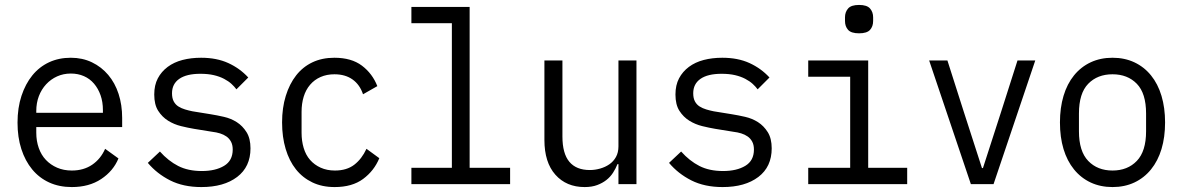

<svg xmlns="http://www.w3.org/2000/svg" viewBox="-20 -746 4792 778"><path d="M271 12Q220 12 179.5 -6.5Q139 -25 110.5 -59.5Q82 -94 66.5 -142Q51 -190 51 -249Q51 -309 67 -357.5Q83 -406 111 -440.5Q139 -475 178.5 -493.5Q218 -512 267 -512Q314 -512 352.5 -493.5Q391 -475 418.5 -442.5Q446 -410 460.5 -365.5Q475 -321 475 -268V-231H127V-208Q127 -175 137 -146.5Q147 -118 166 -98Q185 -78 211.5 -66.5Q238 -55 271 -55Q319 -55 353.5 -78.5Q388 -102 406 -143L460 -104Q439 -53 390 -20.5Q341 12 271 12ZM267 -448Q237 -448 211.5 -436.5Q186 -425 167 -404.5Q148 -384 137.5 -356.5Q127 -329 127 -296V-289H397V-300Q397 -333 387.5 -360Q378 -387 361 -407Q344 -427 320 -437.5Q296 -448 267 -448Z M796 12Q723 12 669.5 -15Q616 -42 579 -86L628 -132Q662 -94 702 -73.5Q742 -53 798 -53Q853 -53 888 -74Q923 -95 923 -140Q923 -159 916 -172Q909 -185 897.5 -193Q886 -201 871.5 -205.5Q857 -210 840 -212L766 -224Q742 -228 713.5 -235Q685 -242 661 -257Q637 -272 621 -297Q605 -322 605 -363Q605 -401 619.5 -428.5Q634 -456 659.5 -475Q685 -494 719.5 -503Q754 -512 795 -512Q858 -512 905 -490.5Q952 -469 986 -432L938 -384Q930 -395 918 -406Q906 -417 888 -426.5Q870 -436 846.5 -441.5Q823 -447 792 -447Q736 -447 706.5 -426.5Q677 -406 677 -368Q677 -348 684 -335Q691 -322 703 -314.5Q715 -307 730 -302.5Q745 -298 760 -295L834 -283Q859 -279 887.5 -272.5Q916 -266 939.5 -251Q963 -236 979 -210.5Q995 -185 995 -145Q995 -70 941 -29Q887 12 796 12Z M1336 12Q1285 12 1245.5 -7Q1206 -26 1179 -60Q1152 -94 1137.5 -142.5Q1123 -191 1123 -250Q1123 -309 1138 -357.5Q1153 -406 1180 -440.5Q1207 -475 1246 -493.5Q1285 -512 1335 -512Q1404 -512 1446.5 -480Q1489 -448 1509 -397L1451 -364Q1438 -403 1408.5 -424Q1379 -445 1335 -445Q1304 -445 1279 -434Q1254 -423 1236.5 -402.5Q1219 -382 1210.5 -354Q1202 -326 1202 -293V-208Q1202 -175 1210.5 -146.5Q1219 -118 1236.5 -98Q1254 -78 1279.5 -66.5Q1305 -55 1337 -55Q1385 -55 1415.5 -78.5Q1446 -102 1465 -143L1517 -105Q1496 -54 1451.5 -21Q1407 12 1336 12Z M1647 -66H1811V-652H1647V-718H1883V-66H2047V0H1647Z M2486 -81H2482Q2475 -63 2464 -46Q2453 -29 2437 -16.5Q2421 -4 2399.5 4Q2378 12 2349 12Q2275 12 2230.5 -38Q2186 -88 2186 -179V-501H2259V-193Q2259 -124 2287 -90.5Q2315 -57 2370 -57Q2391 -57 2412 -63Q2433 -69 2449.5 -80.5Q2466 -92 2476 -110Q2486 -128 2486 -153V-501H2559V0H2486Z M2908 12Q2835 12 2781.5 -15Q2728 -42 2691 -86L2740 -132Q2774 -94 2814 -73.5Q2854 -53 2910 -53Q2965 -53 3000 -74Q3035 -95 3035 -140Q3035 -159 3028 -172Q3021 -185 3009.5 -193Q2998 -201 2983.5 -205.5Q2969 -210 2952 -212L2878 -224Q2854 -228 2825.5 -235Q2797 -242 2773 -257Q2749 -272 2733 -297Q2717 -322 2717 -363Q2717 -401 2731.5 -428.5Q2746 -456 2771.5 -475Q2797 -494 2831.5 -503Q2866 -512 2907 -512Q2970 -512 3017 -490.5Q3064 -469 3098 -432L3050 -384Q3042 -395 3030 -406Q3018 -417 3000 -426.5Q2982 -436 2958.5 -441.5Q2935 -447 2904 -447Q2848 -447 2818.5 -426.5Q2789 -406 2789 -368Q2789 -348 2796 -335Q2803 -322 2815 -314.5Q2827 -307 2842 -302.5Q2857 -298 2872 -295L2946 -283Q2971 -279 2999.5 -272.5Q3028 -266 3051.5 -251Q3075 -236 3091 -210.5Q3107 -185 3107 -145Q3107 -70 3053 -29Q2999 12 2908 12Z M3461 -611Q3429 -611 3416.5 -625Q3404 -639 3404 -661V-676Q3404 -697 3416.5 -711.5Q3429 -726 3461 -726Q3493 -726 3505.5 -711.5Q3518 -697 3518 -676V-661Q3518 -639 3505.5 -625Q3493 -611 3461 -611ZM3255 -66H3425V-435H3255V-501H3498V-66H3656V0H3255Z M3914 0 3745 -501H3819L3886 -291L3959 -65H3963L4036 -291L4103 -501H4175L4006 0Z M4488 12Q4439 12 4399.5 -6.5Q4360 -25 4332 -59.5Q4304 -94 4289.5 -142Q4275 -190 4275 -250Q4275 -309 4289.5 -357.5Q4304 -406 4332 -440.5Q4360 -475 4399.5 -493.5Q4439 -512 4488 -512Q4537 -512 4576.5 -493.5Q4616 -475 4644 -440.5Q4672 -406 4686.5 -357.5Q4701 -309 4701 -250Q4701 -190 4686.5 -142Q4672 -94 4644 -59.5Q4616 -25 4576.5 -6.5Q4537 12 4488 12ZM4488 -55Q4549 -55 4586.5 -94Q4624 -133 4624 -214V-286Q4624 -368 4586.5 -406.5Q4549 -445 4488 -445Q4427 -445 4389.5 -406.5Q4352 -368 4352 -286V-214Q4352 -133 4389.5 -94Q4427 -55 4488 -55Z"/></svg>

Font: PlemolJP
Style: Regular
Weight: 400
Monospace: yes
Version: v2.0.4; ttfautohint (v1.8.4.7-5d5b-dirty) -l 6 -r 45 -G 200 